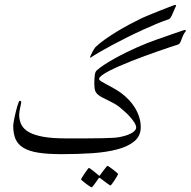

<svg xmlns="http://www.w3.org/2000/svg" viewBox="-20 -578 797 802"><path d="M756.8 -449.2Q749 -439.5 744.9 -430.2Q740.7 -420.9 738 -413.1Q735.4 -405.3 732.4 -399.7Q729.5 -394 724.1 -392.1Q709 -387.2 686.8 -379.9Q664.6 -372.6 638.4 -363.3Q612.3 -354 584 -343.8Q555.7 -333.5 528.6 -322.8Q501.5 -312 477.1 -301.3Q452.6 -290.5 434.1 -280.8Q415.5 -271 404.8 -262.7Q394 -254.4 394 -248Q394 -243.7 402.1 -238.5Q410.2 -233.4 423.1 -226.6Q436 -219.7 452.4 -210.7Q468.8 -201.7 485.8 -189.5Q502 -177.7 516.8 -162.4Q531.7 -147 543 -128.9Q554.2 -110.8 561 -90.1Q567.9 -69.3 567.9 -46.9Q567.9 -10.3 541.3 12Q514.6 34.2 469.2 46.1Q423.8 58.1 364 62Q304.2 65.9 237.8 65.9Q179.2 65.9 140.4 59.8Q101.6 53.7 78.1 39.6Q54.7 25.4 44.9 2.7Q35.2 -20 35.2 -53.2Q35.2 -56.6 36.6 -65.9Q38.1 -75.2 40.5 -86.7Q43 -98.1 45.9 -110.6Q48.8 -123 52 -133.5Q55.2 -144 57.9 -150.6Q60.5 -157.2 63 -157.2Q65.4 -157.2 67.1 -155.3Q68.8 -153.3 68.8 -150.9Q68.8 -148.9 67.4 -143.1Q65.9 -137.2 64.5 -129.6Q63 -122.1 61.5 -113.8Q60.1 -105.5 60.1 -99.1Q60.1 -75.2 69.6 -56.6Q79.1 -38.1 101.6 -25.6Q124 -13.2 161.1 -6.6Q198.2 0 252.9 0Q305.7 0 344 0Q382.3 0 409.2 -0.7Q436 -1.5 453.4 -2.4Q470.7 -3.4 481.9 -5.9Q501 -9.8 513.7 -14.6Q526.4 -19.5 534.2 -24.9Q542 -30.3 545.4 -35.4Q548.8 -40.5 548.8 -44.9Q548.8 -54.2 541.3 -66.2Q533.7 -78.1 522.9 -90.1Q512.2 -102.1 500 -112.8Q487.8 -123.5 479 -130.9Q468.8 -139.2 455.8 -146.2Q442.9 -153.3 430.4 -159.4Q418 -165.5 407.2 -170.9Q396.5 -176.3 391.1 -181.2Q381.3 -188.5 377.7 -198.7Q374 -209 374 -229Q374 -251 376 -264.6Q377.9 -278.3 383.8 -283.7Q397.5 -295.9 417 -308.6Q436.5 -321.3 459 -333.7Q481.4 -346.2 505.6 -358.2Q529.8 -370.1 553 -380.4Q576.2 -390.6 596.7 -398.7Q617.2 -406.7 632.8 -412.1Q639.2 -414.1 650.1 -418Q661.1 -421.9 674.1 -426.5Q687 -431.2 700.4 -435.8Q713.9 -440.4 725.1 -444.3Q736.3 -448.2 743.9 -450.7Q751.5 -453.1 752.9 -453.1Q754.4 -453.1 754.9 -451.9Q755.4 -450.7 756.8 -449.2ZM715.3 -553.2Q715.3 -552.7 711.9 -546.1Q708.5 -539.6 701.7 -522.5Q697.8 -512.7 693.4 -505.6Q689 -498.5 682.1 -496.6Q662.1 -490.2 634 -478.5Q606 -466.8 574 -452.1Q542 -437.5 509.3 -421.1Q476.6 -404.8 447.5 -389.2Q418.5 -373.5 395.3 -360.1Q372.1 -346.7 360.4 -338.4Q358.9 -336.9 357.4 -336.9Q356.4 -336.9 356.4 -338.4Q356.4 -340.8 359.1 -346.9Q361.8 -353 365.5 -360.1Q369.1 -367.2 372.8 -373Q376.5 -378.9 378.9 -381.3Q393.6 -395.5 416.3 -411.9Q439 -428.2 465.3 -444.3Q491.7 -460.4 519 -475.1Q546.4 -489.7 570.8 -501.5Q576.7 -504.4 589.1 -509.5Q601.6 -514.6 616.7 -521Q631.8 -527.3 648.2 -533.7Q664.6 -540 678.2 -545.4Q691.9 -550.8 700.9 -554.2Q710 -557.6 711.4 -557.6Q715.3 -557.6 715.3 -553.2ZM473.1 148.4Q473.1 150.4 468.8 158.2Q464.4 166 458.7 174.6Q453.1 183.1 448 189.9Q442.9 196.8 440.9 196.8Q439.9 196.8 433.3 192.1Q426.8 187.5 418.9 181.6Q410.2 175.3 398.9 166.5Q397 164.6 395.5 164.6Q394 164.6 392.1 166.5Q384.8 177.2 378.9 185.5Q373.5 192.9 368.9 198.7Q364.3 204.6 362.8 204.6Q361.3 204.6 354.2 200Q347.2 195.3 339.4 189.5Q331.5 183.6 325.2 178.2Q318.8 172.9 318.8 171.4Q318.8 169.4 323.5 161.9Q328.1 154.3 334 145.8Q339.8 137.2 345 130.4Q350.1 123.5 351.1 123.5Q353.5 123.5 359.9 128.4Q366.2 133.3 373 138.7Q381.3 145 391.1 153.3Q394 156.2 395.5 156.2Q397 156.2 398.9 152.3Q406.2 142.1 412.6 133.8Q418 127 422.9 120.8Q427.7 114.7 428.7 114.7Q430.2 114.7 437.5 119.6Q444.8 124.5 452.6 130.6Q460.4 136.7 466.8 142.1Q473.1 147.5 473.1 148.4Z"/></svg>

Font: Scheherazade
Style: Regular
Weight: 400
Designer: SIL International
Foundry: SIL International
Version: Version 2.100 (build 932/914)